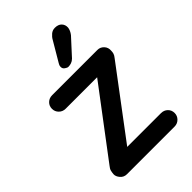

<svg xmlns="http://www.w3.org/2000/svg" viewBox="-220 -833 923 923"><g transform="rotate(-45 241.0 -371.5)"><path d="M404 -92Q424 -92 437.5 -79Q451 -66 451 -46Q451 -27 437.5 -13.5Q424 0 404 0H81Q60 0 47 -15.5Q34 -31 35 -46Q36 -58 38.5 -67.5Q41 -77 51 -89L318 -443V-431H95Q75 -431 61.5 -444.5Q48 -458 48 -477Q48 -497 61.5 -510Q75 -523 95 -523H403Q422 -523 435.5 -508.5Q449 -494 447 -473Q447 -464 444.5 -455.5Q442 -447 433 -436L170 -86L166 -92ZM247 -564Q240 -564 229.5 -571.5Q219 -579 220 -592Q220 -600 226 -609L285 -709Q292 -722 304.5 -732.5Q317 -743 333 -743Q356 -743 368 -730.5Q380 -718 379 -699Q378 -690 374 -681Q370 -672 363 -663L287 -580Q278 -571 267.5 -567.5Q257 -564 247 -564Z"/></g></svg>

Font: Quicksand Light SemiBold
Style: Regular
Weight: 600
Version: Version 3.006